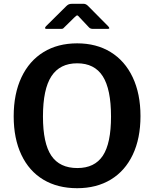

<svg xmlns="http://www.w3.org/2000/svg" viewBox="-20 -980 810 1010"><path d="M208 -35C258 -5 317.3 10 386 10C454 10 513 -5.2 563 -35.5C613 -65.8 651.5 -109.5 678.5 -166.5C705.5 -223.5 719 -291 719 -369C719 -447.7 705.3 -515.8 678 -573.5C650.7 -631.2 612 -675.3 562 -706C512 -736.7 453.3 -752 386 -752C318 -752 259 -736.7 209 -706C159 -675.3 120.3 -631.2 93 -573.5C65.7 -515.8 52 -447.3 52 -368C52 -290 65.5 -222.5 92.5 -165.5C119.5 -108.5 158 -65 208 -35ZM521 -161C492.3 -117.7 447.7 -96 387 -96C325 -96 279.3 -117.7 250 -161C220.7 -204.3 206 -273 206 -367C206 -463 220.8 -533.7 250.5 -579C280.2 -624.3 325.3 -647 386 -647C446.7 -647 491.5 -624.3 520.5 -579C549.5 -533.7 564 -463 564 -367C564 -273 549.7 -204.3 521 -161ZM399 -888 448 -836C452.7 -830.7 459.7 -828 469 -828H546C552 -828 555 -829.3 555 -832C555 -834.7 552.7 -838.3 548 -843L443 -949C435.7 -956.3 428 -960 420 -960H359C351.7 -960 345.8 -959 341.5 -957C337.2 -955 333 -952 329 -948L223 -843C219 -839 217 -835.7 217 -833C217 -829.7 219.7 -828 225 -828H297C303 -828 307.2 -828.3 309.5 -829C311.8 -829.7 314.7 -832 318 -836L371 -888C378.3 -895.3 383.3 -899 386 -899C388.7 -899 393 -895.3 399 -888Z"/></svg>

Font: Libre Franklin SemiBold
Style: Regular
Weight: 600
Designer: Pablo Impallari, Rodrigo Fuenzalida
Foundry: Impallari Type
Version: Version 1.002; ttfautohint (v1.5)